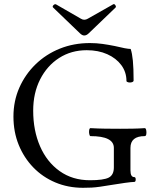

<svg xmlns="http://www.w3.org/2000/svg" viewBox="-20 -881 728 914"><path d="M375 13Q304 13 243.5 -12.5Q183 -38 138.5 -84Q94 -130 69 -191.5Q44 -253 44 -326Q44 -400 72 -463.5Q100 -527 149.5 -575Q199 -623 265 -649.5Q331 -676 408 -676Q439 -676 467.5 -672Q496 -668 526 -662Q583 -648 602 -648Q609 -628 612.5 -592Q616 -556 616 -498Q616 -492 607.5 -489.5Q599 -487 591 -489Q583 -491 582 -495Q582 -538 557.5 -571Q533 -604 490.5 -623Q448 -642 393 -642Q319 -642 261.5 -605Q204 -568 171 -503Q138 -438 138 -354Q138 -260 170.5 -185Q203 -110 264 -66.5Q325 -23 408 -23Q473 -23 497.5 -35.5Q522 -48 522 -84V-177Q522 -233 411 -233Q407 -233 405 -242.5Q403 -252 404.5 -261.5Q406 -271 411 -271Q446 -269 481.5 -268.5Q517 -268 552 -268Q581 -268 610.5 -268.5Q640 -269 669 -271Q674 -271 676 -261.5Q678 -252 676.5 -242.5Q675 -233 669 -233Q601 -233 601 -177V-70Q601 -38 619 -38Q626 -38 626 -26.5Q626 -15 619 -15Q608 -15 575 -10.5Q542 -6 513 -1Q477 5 455.5 8Q434 11 416.5 12Q399 13 375 13ZM381 -712Q371 -712 360 -723L233 -845Q228 -850 234.5 -856.5Q241 -863 247 -860L365 -792Q373 -787 381 -787Q390 -787 398 -792L518 -860Q524 -864 529 -856.5Q534 -849 530 -845L403 -723Q392 -712 381 -712Z"/></svg>

Font: Junicode
Style: Regular
Weight: 400
Designer: Peter S. Baker
Version: Version 2.100; ttfautohint (v1.8.4)